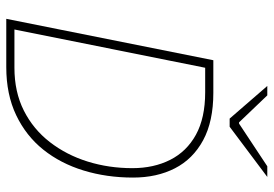

<svg xmlns="http://www.w3.org/2000/svg" viewBox="-150 -722 872 612"><g transform="rotate(90 286.0 -416.0)"><path d="M40 0 172 -660H276Q367 -660 427 -627.5Q487 -595 516.5 -537.5Q546 -480 546 -404Q546 -320 523.5 -246.5Q501 -173 457 -118Q413 -63 347 -31.5Q281 0 194 0ZM74 -26H196Q273 -26 332.5 -56Q392 -86 433 -139Q474 -192 495 -259.5Q516 -327 516 -402Q516 -470 489.5 -522.5Q463 -575 409.5 -604.5Q356 -634 274 -634H196ZM358 -712 254 -832H284L370 -742H374L510 -832H544L384 -712Z"/></g></svg>

Font: Source Sans 3 ExtraLight
Style: Italic
Weight: 250
Italic angle: -11°
Designer: Paul D. Hunt
Foundry: Adobe
Version: Version 3.046;hotconv 1.0.118;makeotfexe 2.5.65603